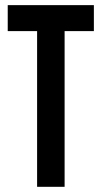

<svg xmlns="http://www.w3.org/2000/svg" viewBox="-20 -720 392 740"><path d="M341.8 -600.1H229V0H123V-600.1H9.8V-700.2H341.8Z"/></svg>

Font: BaseOne
Style: Regular
Weight: 400
Designer: Domenico Catapano
Foundry: Design by Basse
Version: Version 1.000;PS 001.001;hotconv 1.0.56